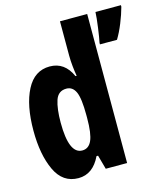

<svg xmlns="http://www.w3.org/2000/svg" viewBox="-114 -849 820 947"><g transform="rotate(-15 296.0 -375.5)"><path d="M170 10Q244 10 283 -72H291L311 0H420V-761H281V-585Q281 -560 284 -531Q287 -502 291 -480H285Q250 -559 174 -559Q96 -559 55.5 -481Q15 -403 15 -273Q15 -151 52.5 -70.5Q90 10 170 10ZM223 -117Q155 -117 155 -277Q155 -348 169 -390Q183 -432 225 -432Q257 -432 272 -399Q287 -366 287 -281V-265Q287 -186 271.5 -151.5Q256 -117 223 -117ZM442 -600H529Q548 -631 565 -673Q582 -715 592 -752V-760H462Q461 -732 454 -681Q447 -630 442 -608Z"/></g></svg>

Font: Noto Sans Mono Condensed Extra
Style: Regular
Weight: 800
Width: 3
Designer: Monotype Design Team
Foundry: Monotype Imaging Inc.
Version: Version 1.900